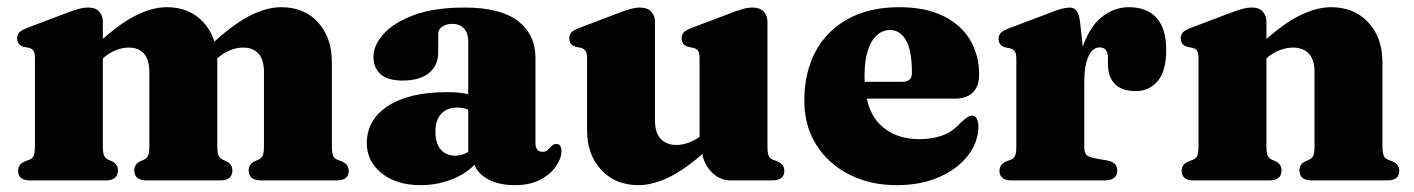

<svg xmlns="http://www.w3.org/2000/svg" viewBox="-20 -514 4028 547"><path d="M273 -451.5V-97.5Q273 -78.5 276.5 -71Q280 -63.5 287.5 -59.5L300 -54Q316 -45.5 316 -29Q316 0 281 0H66Q48 0 39.8 -7.2Q31.5 -14.5 31.5 -27Q31.5 -36.5 36.2 -43.2Q41 -50 51.5 -54.5L65 -59.5Q73 -63 76.2 -70.8Q79.5 -78.5 79.5 -97.5V-347.5Q79.5 -362.5 75.5 -369Q71.5 -375.5 63 -377.5L48 -380.5Q38 -383.5 33.5 -389.5Q29 -395.5 29 -404.5Q29 -415.5 35 -421.8Q41 -428 57.5 -434.5L165.5 -475.5Q189 -484.5 203.5 -488.5Q218 -492.5 231.5 -492.5Q252 -492.5 262.5 -481Q273 -469.5 273 -451.5ZM255.5 -332.5 228 -362 244 -377Q312.5 -441.5 362.2 -467.5Q412 -493.5 455 -493.5Q520.5 -493.5 559.8 -450.2Q599 -407 599 -336.5V-97.5Q599 -79 602.5 -71.2Q606 -63.5 614 -59.5L626 -54Q642 -45.5 642 -29Q642 0 607 0H397.5Q362.5 0 362.5 -29Q362.5 -45.5 378.5 -54L391 -59.5Q399 -63.5 402.2 -71.2Q405.5 -79 405.5 -97.5V-309Q405.5 -344 390.2 -361.2Q375 -378.5 346.5 -378.5Q328.5 -378.5 309.8 -371Q291 -363.5 274 -348.5ZM582 -332.5 554 -362 570.5 -377Q639 -441.5 688.5 -467.5Q738 -493.5 781 -493.5Q847 -493.5 886.2 -450.2Q925.5 -407 925.5 -336.5V-97.5Q925.5 -79 928.8 -71Q932 -63 940 -59.5L953 -54.5Q964 -50 968.8 -43.2Q973.5 -36.5 973.5 -27Q973.5 -14.5 965.2 -7.2Q957 0 939 0H724Q688.5 0 688.5 -29Q688.5 -45.5 704.5 -54L717 -59.5Q725 -63.5 728.5 -71.2Q732 -79 732 -97.5V-309Q732 -344 716.5 -361.2Q701 -378.5 672.5 -378.5Q654.5 -378.5 635.8 -371Q617 -363.5 600 -348.5Z M1328 -67V-78L1314 -78.5V-396.5Q1314 -419.5 1301.8 -432.8Q1289.5 -446 1268.5 -446Q1251.5 -446 1240 -438.2Q1228.5 -430.5 1228.5 -418V-366Q1228.5 -327 1202 -305.8Q1175.5 -284.5 1126.5 -284.5Q1085 -284.5 1064.5 -302.5Q1044 -320.5 1044 -352.5Q1044 -385 1072.8 -417.2Q1101.5 -449.5 1159.2 -471Q1217 -492.5 1303.5 -492.5Q1406 -492.5 1455.8 -454Q1505.5 -415.5 1505.5 -349.5V-105Q1505.5 -94.5 1510.5 -88Q1515.5 -81.5 1525.5 -81.5Q1534.5 -81.5 1539.8 -86.2Q1545 -91 1549.5 -96Q1553 -99.5 1556.5 -101.8Q1560 -104 1564.5 -104Q1572.5 -104 1576 -98.5Q1579.5 -93 1579.5 -84Q1579.5 -63.5 1564.5 -41Q1549.5 -18.5 1520 -2.5Q1490.5 13.5 1446.5 13.5Q1394 13.5 1361 -9Q1328 -31.5 1328 -67ZM1025 -106Q1025 -172.5 1085.2 -212Q1145.5 -251.5 1254.5 -251.5Q1284.5 -251.5 1307.5 -247Q1330.5 -242.5 1345.5 -234.5L1330.5 -194.5Q1318 -201 1306.8 -204.2Q1295.5 -207.5 1282 -207.5Q1253.5 -207.5 1237 -189.8Q1220.5 -172 1220.5 -139.5Q1220.5 -105.5 1235.8 -88Q1251 -70.5 1276.5 -70.5Q1294 -70.5 1309.8 -78.8Q1325.5 -87 1334.5 -99L1346 -62.5Q1321.5 -26.5 1275.8 -6.5Q1230 13.5 1178 13.5Q1109.5 13.5 1067.2 -20.5Q1025 -54.5 1025 -106Z M1979.5 -93V-105.5L1973 -106V-347.5Q1973 -362.5 1968.8 -368.8Q1964.5 -375 1956 -377.5L1941 -380.5Q1931 -383.5 1926.5 -389.5Q1922 -395.5 1922 -404.5Q1922 -415.5 1928 -421.8Q1934 -428 1950.5 -434.5L2059 -475.5Q2082 -484.5 2096.5 -488.5Q2111 -492.5 2124.5 -492.5Q2145 -492.5 2155.8 -481Q2166.5 -469.5 2166.5 -451.5V-97.5Q2166.5 -78.5 2169.8 -70.8Q2173 -63 2181 -59.5L2194 -54.5Q2205 -50 2209.8 -43.2Q2214.5 -36.5 2214.5 -27Q2214.5 -14.5 2206.2 -7.2Q2198 0 2180 0H2061.5Q2028.5 0 2004 -27.2Q1979.5 -54.5 1979.5 -93ZM1652.5 -143.5V-347.5Q1652.5 -362.5 1648.2 -368.8Q1644 -375 1636 -377.5L1621 -380.5Q1611 -383.5 1606.5 -389.5Q1602 -395.5 1602 -404.5Q1602 -415.5 1608 -421.8Q1614 -428 1630.5 -434.5L1738.5 -475.5Q1763 -485 1777.2 -488.8Q1791.5 -492.5 1802.5 -492.5Q1824.5 -492.5 1835.2 -481Q1846 -469.5 1846 -451.5V-171Q1846 -136 1862.2 -118.5Q1878.5 -101 1907.5 -101Q1925 -101 1944.8 -108.5Q1964.5 -116 1981.5 -131L2000 -147L2027.5 -118L2011.5 -103Q1943 -38 1892.2 -12.2Q1841.5 13.5 1799 13.5Q1733.5 13.5 1693 -29.8Q1652.5 -73 1652.5 -143.5Z M2769.5 -301Q2769.5 -268.5 2751.8 -250.8Q2734 -233 2700.5 -233H2400V-281H2551Q2578 -281 2578 -306Q2578 -370.5 2561 -399.5Q2544 -428.5 2516 -428.5Q2495 -428.5 2478.5 -414Q2462 -399.5 2452.5 -370.5Q2443 -341.5 2443 -298Q2443 -205 2485.2 -161.2Q2527.5 -117.5 2599.5 -117.5Q2635.5 -117.5 2664.2 -127.8Q2693 -138 2716.5 -164Q2729.5 -176 2736.2 -180.2Q2743 -184.5 2749.5 -184.5Q2759 -184.5 2763.2 -175.2Q2767.5 -166 2767.5 -153Q2767 -109 2737.5 -70.8Q2708 -32.5 2655.8 -9.5Q2603.5 13.5 2534.5 13.5Q2459.5 13.5 2400 -16.5Q2340.5 -46.5 2306 -100.8Q2271.5 -155 2271.5 -227Q2271.5 -307 2303.2 -366.8Q2335 -426.5 2395.8 -460Q2456.5 -493.5 2542 -493.5Q2616.5 -493.5 2667.2 -468.5Q2718 -443.5 2743.8 -400.2Q2769.5 -357 2769.5 -301Z M3050 -271Q3050 -346 3070.2 -395.5Q3090.5 -445 3123.8 -469.2Q3157 -493.5 3196 -493.5Q3247.5 -493.5 3275 -463Q3302.5 -432.5 3302.5 -372Q3302.5 -311.5 3278.2 -283Q3254 -254.5 3215.5 -254.5Q3176 -254.5 3156.2 -274.8Q3136.5 -295 3136.5 -331V-351Q3136 -364.5 3130.2 -371.8Q3124.5 -379 3112.5 -379Q3100.5 -379 3090.8 -368.8Q3081 -358.5 3075 -336.2Q3069 -314 3069 -277.5ZM3057 -451.5 3069 -344V-97.5Q3069 -81 3074.2 -74Q3079.5 -67 3096.5 -63.5L3136 -56.5Q3149.5 -53.5 3156.2 -46.8Q3163 -40 3163 -27.5Q3163 -14.5 3154 -7.2Q3145 0 3127.5 0H2862Q2844 0 2835.8 -7.2Q2827.5 -14.5 2827.5 -27Q2827.5 -36.5 2832.2 -43.2Q2837 -50 2847.5 -54.5L2861 -59.5Q2869 -63 2872.2 -70.8Q2875.5 -78.5 2875.5 -97V-346Q2875.5 -361 2871.5 -367.2Q2867.5 -373.5 2859 -376L2844 -379Q2834 -382 2829.5 -388Q2825 -394 2825 -403Q2825 -413.5 2831.2 -420.2Q2837.5 -427 2853.5 -433L2958.5 -472.5Q2990.5 -485.5 3004.8 -489Q3019 -492.5 3027 -492.5Q3040 -492.5 3047 -483.2Q3054 -474 3057 -451.5Z M3588 -451.5V-97.5Q3588 -78.5 3591.5 -71Q3595 -63.5 3602.5 -59.5L3615 -54Q3631 -45.5 3631 -29Q3631 0 3596 0H3381Q3363 0 3354.8 -7.2Q3346.5 -14.5 3346.5 -27Q3346.5 -36.5 3351.2 -43.2Q3356 -50 3366.5 -54.5L3380 -59.5Q3388 -63 3391.2 -70.8Q3394.5 -78.5 3394.5 -97.5V-347.5Q3394.5 -362.5 3390.5 -369Q3386.5 -375.5 3378 -377.5L3363 -380.5Q3353 -383.5 3348.5 -389.5Q3344 -395.5 3344 -404.5Q3344 -415.5 3350 -421.8Q3356 -428 3372.5 -434.5L3480.5 -475.5Q3504 -484.5 3518.5 -488.5Q3533 -492.5 3546.5 -492.5Q3567 -492.5 3577.5 -481Q3588 -469.5 3588 -451.5ZM3571 -332.5 3543 -362 3559.5 -377Q3627.5 -441.5 3678.2 -467.5Q3729 -493.5 3772 -493.5Q3838 -493.5 3878.2 -450.2Q3918.5 -407 3918.5 -336.5V-97.5Q3918.5 -79 3922 -71Q3925.5 -63 3933.5 -59.5L3946.5 -54.5Q3957 -50 3961.8 -43.2Q3966.5 -36.5 3966.5 -27Q3966.5 -14.5 3958.5 -7.2Q3950.5 0 3932 0H3717Q3682 0 3682 -29Q3682 -45.5 3698 -54L3710.5 -59.5Q3718.5 -63.5 3721.8 -71.2Q3725 -79 3725 -97.5V-309Q3725 -344 3708.8 -361.2Q3692.5 -378.5 3663.5 -378.5Q3645.5 -378.5 3625.8 -371Q3606 -363.5 3589 -348.5Z"/></svg>

Font: Fraunces ExtraBold
Style: Regular
Weight: 800
Version: Version 1.000;[b76b70a41]